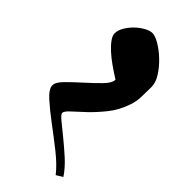

<svg xmlns="http://www.w3.org/2000/svg" viewBox="-212 -693 740 740"><g transform="rotate(45 157.5 -323.5)"><path d="M141 -649Q156 -649 180.5 -634.5Q205 -620 228.5 -597.5Q252 -575 268.5 -549Q285 -523 285 -499Q285 -471 284 -444Q283 -417 275 -395Q260 -350 232.5 -315.5Q205 -281 178 -255.5Q151 -230 131.5 -212.5Q112 -195 112 -185Q112 -178 132 -161.5Q152 -145 180.5 -122Q209 -99 239.5 -71.5Q270 -44 290 -14L264 2Q238 -31 195.5 -64.5Q153 -98 111.5 -129Q70 -160 40 -187Q10 -214 10 -234Q10 -251 34.5 -275.5Q59 -300 88.5 -326.5Q118 -353 142.5 -378Q167 -403 167 -421Q143 -436 119.5 -452.5Q96 -469 78 -485.5Q60 -502 49 -517.5Q38 -533 38 -545Q38 -562 49 -580.5Q60 -599 75.5 -614Q91 -629 109 -639Q127 -649 141 -649Z"/></g></svg>

Font: Jaini Purva
Style: Regular
Weight: 400
Designer: Girish Dalvi, Maithili Shingre
Foundry: Ek Type
Version: Version 1.001;PS 1.000;hotconv 16.6.51;makeotf.lib2.5.65220